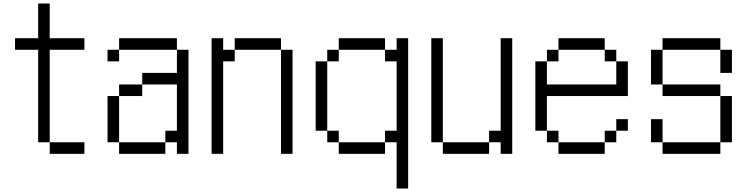

<svg xmlns="http://www.w3.org/2000/svg" viewBox="-20 -887 4307 1107"><path d="M66.7 -600V-666.7H200V-866.7H266.7V-666.7H466.7V-600H266.7V-66.7H200V-600ZM266.7 -66.7H466.7V0H266.7Z M666.7 -66.7H600V-333.3H666.7ZM666.7 0V-66.7H933.3V0ZM666.7 -333.3V-400H800V-333.3ZM666.7 -600V-666.7H1000V-600ZM666.7 -533.3H600V-600H666.7ZM800 -400V-466.7H1000V-600H1066.7V0H1000V-66.7H933.3V-133.3H1000V-400Z M1666.7 0H1600V-600H1666.7ZM1200 0V-666.7H1266.7V-600H1333.3V-533.3H1266.7V0ZM1333.3 -600V-666.7H1600V-600Z M2333.3 200H2266.7V-66.7H2200V-133.3H2266.7V-533.3H2200V-600H2266.7V-666.7H2333.3ZM1866.7 -133.3H1800V-533.3H1866.7ZM1866.7 -66.7V-133.3H1933.3V-66.7ZM1866.7 -533.3V-600H1933.3V-533.3ZM1933.3 -66.7H2200V0H1933.3ZM1933.3 -600V-666.7H2200V-600Z M2933.3 0H2866.7V-66.7H2800V-133.3H2866.7V-666.7H2933.3ZM2466.7 -66.7V-666.7H2533.3V-66.7ZM2533.3 -66.7H2800V0H2533.3Z M3600 -133.3H3533.3V-200H3600ZM3600 -333.3H3133.3V-133.3H3066.7V-533.3H3133.3V-400H3533.3V-533.3H3600ZM3133.3 -133.3H3200V-66.7H3133.3ZM3133.3 -533.3V-600H3200V-533.3ZM3533.3 -133.3V-66.7H3466.7V-133.3ZM3533.3 -600V-533.3H3466.7V-600ZM3200 -66.7H3466.7V0H3200ZM3200 -600V-666.7H3466.7V-600Z M4200 -66.7H4133.3V-333.3H4200ZM4200 -466.7H4133.3V-600H4200ZM3733.3 -66.7V-200H3800V-66.7ZM3733.3 -400V-600H3800V-400ZM3800 -66.7H4133.3V0H3800ZM3800 -333.3V-400H4133.3V-333.3ZM3800 -600V-666.7H4133.3V-600Z"/></svg>

Font: Galmuri14 Regular
Style: Regular
Weight: 400
Designer: Lee Minseo (quiple)
Version: Version 2.399;hotconv 1.1.1;makeotfexe 2.6.0 DEVELOPMENT